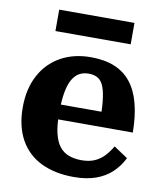

<svg xmlns="http://www.w3.org/2000/svg" viewBox="-84 -811 759 892"><g transform="rotate(10 295.5 -365.0)"><path d="M206 -267Q206 -212 215 -174Q224 -136 241.5 -113.5Q259 -91 285.5 -81Q312 -71 346 -71Q382 -71 408 -82.5Q434 -94 453 -114.5Q472 -135 487 -161L553 -117Q533 -77 502 -48Q471 -19 427 -3.5Q383 12 324 12Q235 12 170 -19.5Q105 -51 70 -113.5Q35 -176 35 -266Q35 -353 69 -417Q103 -481 164.5 -515.5Q226 -550 307 -550Q371 -550 418 -531Q465 -512 496 -473.5Q527 -435 542.5 -376.5Q558 -318 559 -239H163V-309H420L400 -281Q399 -339 393.5 -376.5Q388 -414 377.5 -435Q367 -456 350 -464.5Q333 -473 310 -473Q285 -473 266 -462.5Q247 -452 233.5 -428.5Q220 -405 213 -365.5Q206 -326 206 -267ZM123 -742H478V-641H123Z"/></g></svg>

Font: Roboto Serif SemiCondensed
Style: Bold
Weight: 700
Width: 4
Designer: Greg Gazdowicz
Foundry: Commercial Type
Version: Version 1.007